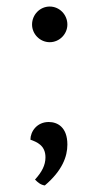

<svg xmlns="http://www.w3.org/2000/svg" viewBox="-20 -468 299 587"><path d="M132 -339C162 -339 186 -364 186 -393C186 -423 162 -448 132 -448C102 -448 78 -423 78 -393C78 -364 102 -339 132 -339ZM117 99C170 54 186 11 186 -26C186 -79 156 -95 129 -95C93 -95 73 -66 73 -41C92 -34 119 -24 119 13C119 37 108 58 87 81C96 90 104 97 117 99Z"/></svg>

Font: Arima Koshi
Style: Regular
Weight: 400
Designer: Joana Correia and Natanael Gama
Foundry: NDISCOVER
Version: Version 1.019;PS 001.019;hotconv 1.0.88;makeotf.lib2.5.64775